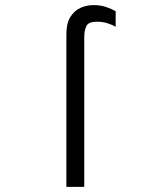

<svg xmlns="http://www.w3.org/2000/svg" viewBox="-20 -732 656 752"><path d="M240 0V-598Q240 -640 255.2 -665Q270.5 -690 294.8 -701Q319 -712 346 -712Q374 -712 395.8 -704.5Q417.5 -697 433 -688V-627Q419 -635.5 400 -641.2Q381 -647 360 -647Q326.5 -647 318.2 -629.8Q310 -612.5 310 -587V0Z"/></svg>

Font: Overpass Mono Light Light
Style: Regular
Weight: 300
Monospace: yes
Version: Version 4.000